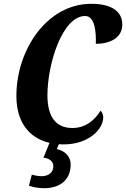

<svg xmlns="http://www.w3.org/2000/svg" viewBox="-20 -748 662 1008"><path d="M351 115C351 74 321 43 278 35L289 9C298 10 307 10 316 10C441 10 522 -66 522 -133C522 -148 514 -161 508 -167C480 -122 434 -76 360 -76C273 -76 229 -135 229 -248C229 -411 307 -664 427 -664C480 -664 485 -575 483 -518C562 -518 622 -552 622 -619C622 -684 572 -728 459 -728C227 -728 66 -487 66 -244C66 -111 129 -24 240 2L208 80C237 82 260 99 260 124C260 160 232 177 199 177C184 177 165 174 147 169L132 227C154 234 176 240 213 240C287 240 351 203 351 115Z"/></svg>

Font: Noto Serif Condensed Extra
Style: Italic
Weight: 800
Width: 3
Italic angle: -12°
Designer: Monotype Design Team
Foundry: Monotype Imaging Inc.
Version: Version 1.901